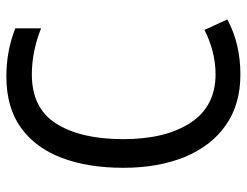

<svg xmlns="http://www.w3.org/2000/svg" viewBox="-106 -659 775 603"><g transform="rotate(90 281.5 -357.5)"><path d="M220 10Q140 10 69 -18V-99Q142 -70 214 -70Q320 -70 368.5 -147Q417 -224 417 -357Q417 -490 365.5 -568.5Q314 -647 213 -647Q177 -647 140.5 -637.5Q104 -628 74 -612L41 -684Q78 -704 121.5 -714.5Q165 -725 214 -725Q308 -725 373.5 -679Q439 -633 473 -550Q507 -467 507 -357Q507 -247 476 -164.5Q445 -82 381.5 -36Q318 10 220 10Z"/></g></svg>

Font: Noto Sans Mono SemiCondensed
Style: Regular
Weight: 400
Width: 4
Designer: Monotype Design Team
Foundry: Monotype Imaging Inc.
Version: Version 2.014